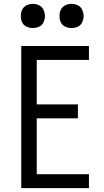

<svg xmlns="http://www.w3.org/2000/svg" viewBox="-20 -973 540 993"><path d="M90 0V-735H440V-663H170V-433H383V-361H170V-72H440V0ZM150 -828Q133 -828 117.5 -835Q102 -842 94.5 -857.5Q87 -873 88 -890Q87 -907 94.5 -922.5Q102 -938 117.5 -945.5Q133 -953 150 -953Q167 -953 182.5 -945.5Q198 -938 205 -922.5Q212 -907 213 -890Q212 -873 205 -857.5Q198 -842 182.5 -835Q167 -828 150 -828ZM350 -828Q333 -828 317.5 -835Q302 -842 294.5 -857.5Q287 -873 288 -890Q287 -907 294.5 -922.5Q302 -938 317.5 -945.5Q333 -953 350 -953Q367 -953 382.5 -945.5Q398 -938 405 -922.5Q412 -907 413 -890Q412 -873 405 -857.5Q398 -842 382.5 -835Q367 -828 350 -828Z"/></svg>

Font: Iosevka SS01
Style: Regular
Weight: 400
Monospace: yes
Designer: Belleve Invis
Foundry: Belleve Invis
Version: 2.3.3; ttfautohint (v1.8.3)